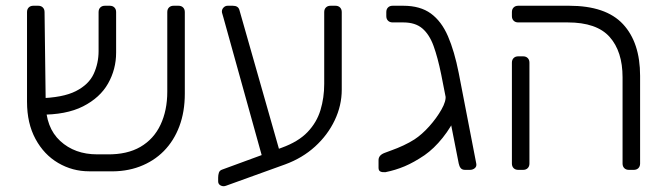

<svg xmlns="http://www.w3.org/2000/svg" viewBox="-20 -591 2325 668"><path d="M353 -54Q422 -53 468.5 -80Q515 -107 538.5 -157Q562 -207 562 -272V-549Q562 -559 568 -565Q574 -571 584 -571H601Q611 -571 617 -565Q623 -559 623 -549V-265Q623 -202 604 -151.5Q585 -101 550 -65.5Q515 -30 466 -11.5Q417 7 357 5H290Q232 5 182.5 -24Q133 -53 103.5 -107.5Q74 -162 74 -237V-549Q74 -559 80 -565Q86 -571 96 -571H113Q123 -571 129 -565Q135 -559 135 -549L139 -234Q139 -147 189.5 -100.5Q240 -54 318 -54ZM117 -192 114 -249Q199 -251 244 -274Q289 -297 306 -334Q323 -371 323 -413V-549Q323 -559 329 -565Q335 -571 345 -571H362Q372 -571 378 -565Q384 -559 384 -549V-408Q384 -350 356 -300.5Q328 -251 269 -221Q210 -191 117 -192Z M767 55Q757 59 748 54.5Q739 50 739 40V27Q739 18 741.5 10Q744 2 753 -1L960 -77Q1018 -98 1050 -131.5Q1082 -165 1095 -208Q1108 -251 1108 -299V-549Q1108 -559 1114 -565Q1120 -571 1130 -571H1147Q1157 -571 1163 -565Q1169 -559 1169 -549V-279Q1169 -224 1144.5 -172.5Q1120 -121 1076 -81Q1032 -41 972 -19ZM898 -24 757 -531Q755 -539 753.5 -543Q752 -547 752 -551Q752 -559 758 -565Q764 -571 772 -571H790Q809 -571 813 -556L958 -47Z M1598 0Q1588 0 1583 -6Q1578 -12 1576 -22L1515 -332Q1503 -391 1488.5 -431Q1474 -471 1449.5 -492Q1425 -513 1383 -513H1346Q1336 -513 1330 -519Q1324 -525 1324 -535V-549Q1324 -559 1330 -565Q1336 -571 1346 -571H1383Q1442 -571 1479 -544Q1516 -517 1538.5 -465Q1561 -413 1576 -337L1637 -22Q1639 -12 1632 -6Q1625 0 1615 0ZM1457 -51Q1420 -26 1388 -12.5Q1356 1 1321 8Q1311 9 1304 6Q1297 3 1297 -7V-34Q1297 -51 1318 -59Q1325 -62 1343.5 -68.5Q1362 -75 1383.5 -85Q1405 -95 1422 -106Q1448 -123 1473.5 -151.5Q1499 -180 1516 -210Q1533 -240 1530 -259L1588 -271Q1588 -234 1569 -191.5Q1550 -149 1520 -111.5Q1490 -74 1457 -51Z M2168 0Q2158 0 2152 -6Q2146 -12 2146 -22V-322Q2146 -412 2101 -462.5Q2056 -513 1955 -513H1783Q1773 -513 1767 -519Q1761 -525 1761 -535V-549Q1761 -559 1767 -565Q1773 -571 1783 -571H1960Q2088 -571 2147.5 -507Q2207 -443 2207 -327V-22Q2207 -12 2201 -6Q2195 0 2185 0ZM1783 0Q1773 0 1767 -6Q1761 -12 1761 -22V-373Q1761 -383 1767 -389Q1773 -395 1783 -395H1800Q1810 -395 1816 -389Q1822 -383 1822 -373V-22Q1822 -12 1816 -6Q1810 0 1800 0Z"/></svg>

Font: Rubik Light
Style: Regular
Weight: 300
Designer: Hubert and Fischer
Foundry: Hubert and Fischer
Version: Version 2.300;gftools[0.9.30]